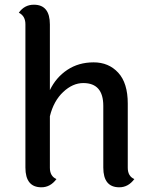

<svg xmlns="http://www.w3.org/2000/svg" viewBox="-20 -787 646 816"><path d="M523 -347V-74Q523 -38 551 -26Q525 9 487 9Q419 9 419 -75V-337Q419 -434 334 -434Q289 -434 248.5 -396Q208 -358 192 -293V-74Q192 -38 220 -26Q194 9 156 9Q88 9 88 -75V-684Q88 -719 60 -733Q84 -767 124 -767Q192 -767 192 -683V-404Q218 -458 266 -490Q314 -522 378 -522Q442 -522 482.5 -478Q523 -434 523 -347Z"/></svg>

Font: Laila Medium
Style: Regular
Weight: 500
Designer: Hitesh Malaviya
Foundry: Indian Type Foundry
Version: Version 1.302;PS 1.0;hotconv 1.0.78;makeotf.lib2.5.61930; tt